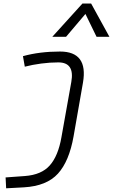

<svg xmlns="http://www.w3.org/2000/svg" viewBox="-20 -815 630 1070"><path d="M14.2 234.4 11.2 173.8 118.7 166Q211.4 159.2 257.8 106.4Q304.2 53.7 322.3 -49.8L377.4 -358.4Q397 -467.3 305.2 -467.3Q258.3 -467.3 210 -460.9Q161.6 -454.6 118.2 -443.4L107.9 -502Q200.7 -527.8 314.5 -527.8Q472.2 -527.8 442.4 -354.5L390.1 -55.7Q365.7 83.5 303 152.6Q240.2 221.7 113.3 229ZM487.8 -795.4 589.8 -609.9H518.1L456.1 -737.3L348.1 -609.9H271.5L439.5 -795.4Z"/></svg>

Font: Cascadia Code PL Light
Style: Italic
Weight: 300
Italic angle: -10°
Monospace: yes
Designer: Aaron Bell
Foundry: Saja Typeworks
Version: Version 2404.023; ttfautohint (v1.8.4)